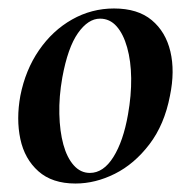

<svg xmlns="http://www.w3.org/2000/svg" viewBox="-20 -419 448 453"><path d="M158 14Q103 14 70.5 -15Q38 -44 28 -91Q18 -138 28 -193Q40 -254 72 -300.5Q104 -347 150 -373Q196 -399 249 -399Q305 -399 338 -371.5Q371 -344 382 -297.5Q393 -251 381 -193Q368 -125 332.5 -78.5Q297 -32 251 -9Q205 14 158 14ZM192 -11Q224 -11 247.5 -48.5Q271 -86 282 -149Q290 -194 289.5 -234.5Q289 -275 280 -307Q271 -339 255 -357Q239 -375 216 -375Q188 -375 164 -341Q140 -307 127 -236Q119 -191 120 -150Q121 -109 129.5 -78Q138 -47 154 -29Q170 -11 192 -11Z"/></svg>

Font: Cormorant
Style: Bold Italic
Weight: 700
Italic angle: -10°
Designer: Christian Thalmann (Catharsis Fonts)
Foundry: Catharsis Fonts
Version: Version 4.000